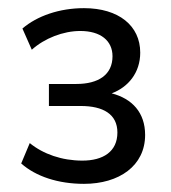

<svg xmlns="http://www.w3.org/2000/svg" viewBox="-20 -729 420 471"><path d="M186 -278C272 -278 336 -322 336 -398C336 -453 304 -487 254 -500C294 -515 324 -550 324 -600C324 -666 271 -709 186 -709C126 -709 71 -690 35 -659L58 -607C89 -635 135 -653 177 -653C227 -653 256 -629 256 -591C256 -546 222 -523 167 -523H100V-469H178C233 -469 268 -449 268 -404C268 -357 233 -335 182 -335C132 -335 86 -351 53 -378L32 -328C68 -296 123 -278 186 -278Z"/></svg>

Font: Poppy and Pepper
Style: Regular
Weight: 400
Designer: Thy Ha
Foundry: Thy Ha
Version: Version 0.001;Glyphs 3.2 (3227)